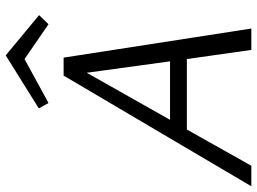

<svg xmlns="http://www.w3.org/2000/svg" viewBox="-135 -767 901 673"><g transform="rotate(-90 315.5 -430.5)"><path d="M458 -861 599 -744 567 -711 445 -795 291 -711 272 -745ZM387 -658H450L552 0H477L445 -226H198L71 0H-1ZM232 -285H437L397 -577Z"/></g></svg>

Font: EauTest
Style: Italic
Weight: 400
Italic angle: -12°
Designer: Christian Thalmann (Catharsis Fonts)
Version: Version 0.001;PS 000.001;hotconv 1.0.88;makeotf.lib2.5.64775